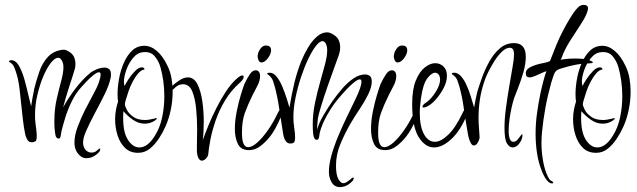

<svg xmlns="http://www.w3.org/2000/svg" viewBox="-20 -589 2601 784"><path d="M333 57Q321 57 312 51Q297 40 290.5 25.5Q284 11 284 -7Q284 -36 297 -71Q310 -106 328 -141.5Q346 -177 362.5 -207Q379 -237 385 -257Q391 -275 391 -284Q391 -294 384 -294Q376 -294 360.5 -281.5Q345 -269 331 -254Q317 -239 311 -232Q289 -208 272.5 -174Q256 -140 246 -107Q236 -74 231 -53Q230 -48 228 -35Q226 -22 219 -23Q208 -25 206 -39.5Q204 -54 203 -63Q202 -71 202 -78.5Q202 -86 202 -93Q202 -143 211.5 -184.5Q221 -226 230 -259Q239 -292 239 -315Q239 -336 228 -348Q224 -353 217 -353Q204 -353 187.5 -332Q171 -311 156.5 -276.5Q142 -242 132.5 -201Q123 -160 123 -119Q123 -110 123.5 -101Q124 -92 125 -84Q126 -77 128 -61.5Q130 -46 130 -33Q130 -20 127 -14L126 -13Q118 -8 110 -8Q100 -8 94 -15Q86 -26 82.5 -43Q79 -60 77 -74Q73 -102 69 -141.5Q65 -181 60.5 -220.5Q56 -260 48 -286Q44 -300 38 -314.5Q32 -329 18 -336Q17 -337 17 -339Q17 -342 24.5 -343Q32 -344 34 -342Q49 -338 61 -314Q73 -290 81.5 -258.5Q90 -227 96.5 -198Q103 -169 107 -155Q110 -173 113 -191Q116 -209 120 -227Q129 -263 141 -297.5Q153 -332 175.5 -356.5Q198 -381 236 -386Q250 -388 269 -373Q288 -358 288 -327Q288 -323 287.5 -318.5Q287 -314 286 -309Q285 -304 276.5 -278Q268 -252 257 -217.5Q246 -183 238 -151Q259 -189 287.5 -226.5Q316 -264 346 -289Q354 -297 372.5 -305Q391 -313 407 -313Q418 -313 425.5 -307Q433 -301 433 -286Q433 -283 433 -279.5Q433 -276 432 -272Q426 -242 407 -203.5Q388 -165 366.5 -125Q345 -85 330.5 -51.5Q316 -18 320 3Q324 20 333.5 27Q343 34 353 34Q367 34 374 27Q376 25 380.5 21.5Q385 18 388 17.5Q391 17 388 26Q387 30 382 34.5Q377 39 375 41Q356 57 333 57Z M544 35Q511 35 490.5 15Q470 -5 460 -36.5Q450 -68 450 -103Q450 -124 454 -143Q458 -162 462 -174Q461 -181 460.5 -188.5Q460 -196 460 -204Q460 -233 466 -267Q472 -301 485.5 -332Q499 -363 519.5 -382.5Q540 -402 570 -402Q596 -402 621 -380.5Q646 -359 665 -318Q676 -295 680.5 -268.5Q685 -242 685 -215Q685 -178 677.5 -141.5Q670 -105 656 -73Q646 -50 629.5 -24.5Q613 1 592 18Q571 35 544 35ZM549 13Q583 13 612 -34Q633 -67 642 -109.5Q651 -152 651 -195Q651 -227 647 -257Q643 -287 635 -315Q628 -340 611.5 -359.5Q595 -379 565 -376Q541 -374 523 -352Q505 -330 495.5 -302.5Q486 -275 486 -255Q486 -244 489 -238Q492 -246 504 -264.5Q516 -283 531 -298.5Q546 -314 559 -314Q570 -314 570 -305Q557 -304 544.5 -289.5Q532 -275 521.5 -255Q511 -235 504.5 -215.5Q498 -196 495 -185Q494 -181 492 -175Q490 -169 490 -163Q490 -156 498 -140.5Q506 -125 524 -112Q542 -99 573 -99Q582 -99 592 -101Q602 -103 611 -105L618 -107Q620 -107 620 -105Q620 -102 613.5 -97.5Q607 -93 602 -91Q588 -84 571 -84Q546 -84 523.5 -99.5Q501 -115 484 -135Q483 -127 483 -119.5Q483 -112 483 -105Q483 -47 503 -17Q523 13 549 13Z M804 67Q798 67 792.5 60Q787 53 785 38Q784 34 784 26.5Q784 19 784 9Q784 -11 784.5 -31.5Q785 -52 785 -59Q785 -101 781 -144Q777 -187 765 -216Q753 -245 727 -245Q711 -245 697.5 -233.5Q684 -222 674.5 -210Q665 -198 661 -198Q657 -198 657 -202Q657 -207 666 -218.5Q675 -230 679 -234Q694 -249 712.5 -261Q731 -273 747 -273Q772 -273 786 -245.5Q800 -218 806 -176.5Q812 -135 812 -93Q812 -72 811 -52.5Q810 -33 808 -17Q817 -42 831 -76.5Q845 -111 863.5 -147.5Q882 -184 903 -216Q924 -248 948 -269Q962 -281 969 -281Q975 -281 975 -275Q975 -265 958 -250Q923 -219 899 -179Q875 -139 860.5 -97Q846 -55 839 -18Q832 19 830 43Q829 50 821 58.5Q813 67 804 67Z M1048 -334Q1039 -334 1035.5 -343.5Q1032 -353 1032 -357Q1032 -373 1041.5 -387.5Q1051 -402 1063 -403H1066Q1078 -403 1082.5 -397.5Q1087 -392 1087 -384Q1087 -369 1074 -351.5Q1061 -334 1048 -334ZM997 24Q963 24 951 -2Q939 -28 939 -62Q939 -96 946.5 -133.5Q954 -171 963.5 -202Q973 -233 978 -246Q989 -269 1000 -285.5Q1011 -302 1024 -302Q1033 -302 1037.5 -295.5Q1042 -289 1042 -279Q1042 -259 1031 -238.5Q1020 -218 1011 -200Q991 -159 979.5 -127Q968 -95 968 -47Q968 -16 974.5 -2Q981 12 993 12Q1009 12 1030 -6.5Q1051 -25 1073 -56Q1095 -87 1112 -123Q1123 -146 1129 -146Q1133 -146 1133 -138Q1133 -127 1124.5 -106.5Q1116 -86 1104.5 -65Q1093 -44 1083 -32Q1066 -10 1044 7Q1022 24 997 24Z M1368 175Q1346 175 1334.5 156Q1323 137 1323 112Q1323 82 1334 43.5Q1345 5 1362 -35.5Q1379 -76 1397.5 -114Q1416 -152 1430.5 -182Q1445 -212 1450 -228Q1456 -246 1456 -255Q1456 -265 1449 -265Q1441 -265 1425.5 -252.5Q1410 -240 1396 -225Q1382 -210 1376 -203Q1343 -167 1318 -123Q1293 -79 1286 -48Q1285 -43 1283 -30.5Q1281 -18 1274 -18Q1267 -18 1263.5 -25Q1260 -32 1259 -40Q1258 -45 1257.5 -59.5Q1257 -74 1257 -81Q1257 -124 1266 -167.5Q1275 -211 1286.5 -251.5Q1298 -292 1307 -326Q1316 -360 1316 -384Q1316 -400 1310.5 -410.5Q1305 -421 1297 -421Q1285 -421 1269.5 -401Q1254 -381 1238 -347Q1222 -313 1208.5 -272Q1195 -231 1186.5 -189Q1178 -147 1178 -110Q1178 -89 1181.5 -67Q1185 -45 1185 -28Q1185 -15 1181.5 -9Q1178 -3 1165 -3Q1141 -3 1135 -50Q1128 -91 1120.5 -143Q1113 -195 1102 -235Q1099 -246 1095 -258Q1091 -270 1080 -280Q1079 -282 1075 -284Q1071 -286 1071 -288Q1071 -292 1082 -292Q1097 -292 1110 -275.5Q1123 -259 1133 -235Q1143 -211 1150.5 -187.5Q1158 -164 1162 -150Q1171 -205 1182 -250.5Q1193 -296 1210 -339Q1222 -368 1238 -395Q1254 -422 1274 -439.5Q1294 -457 1316 -457Q1330 -457 1349.5 -442Q1369 -427 1369 -394Q1369 -379 1361.5 -358.5Q1354 -338 1345 -313Q1332 -278 1317 -234.5Q1302 -191 1291 -155Q1280 -119 1278 -105Q1276 -89 1275.5 -78.5Q1275 -68 1275 -59Q1281 -85 1301.5 -119.5Q1322 -154 1339 -178Q1358 -205 1379.5 -229.5Q1401 -254 1424.5 -269.5Q1448 -285 1471 -285Q1482 -285 1490 -279Q1498 -273 1498 -256Q1498 -233 1483.5 -203.5Q1469 -174 1448.5 -143.5Q1428 -113 1411 -84Q1389 -46 1370.5 -2.5Q1352 41 1352 87Q1352 125 1361.5 142Q1371 159 1382 159Q1389 159 1396.5 154Q1404 149 1409 145Q1411 143 1415 139.5Q1419 136 1422 136Q1426 136 1423 144Q1422 148 1417 152.5Q1412 157 1410 159Q1391 175 1368 175Z M1604 -334Q1595 -334 1591.5 -343.5Q1588 -353 1588 -357Q1588 -373 1597.5 -387.5Q1607 -402 1619 -403H1622Q1634 -403 1638.5 -397.5Q1643 -392 1643 -384Q1643 -369 1630 -351.5Q1617 -334 1604 -334ZM1553 24Q1519 24 1507 -2Q1495 -28 1495 -62Q1495 -96 1502.5 -133.5Q1510 -171 1519.5 -202Q1529 -233 1534 -246Q1545 -269 1556 -285.5Q1567 -302 1580 -302Q1589 -302 1593.5 -295.5Q1598 -289 1598 -279Q1598 -259 1587 -238.5Q1576 -218 1567 -200Q1547 -159 1535.5 -127Q1524 -95 1524 -47Q1524 -16 1530.5 -2Q1537 12 1549 12Q1565 12 1586 -6.5Q1607 -25 1629 -56Q1651 -87 1668 -123Q1679 -146 1685 -146Q1689 -146 1689 -138Q1689 -127 1680.5 -106.5Q1672 -86 1660.5 -65Q1649 -44 1639 -32Q1622 -10 1600 7Q1578 24 1553 24Z M1752 13Q1716 13 1689.5 -29.5Q1663 -72 1663 -164Q1663 -224 1678 -260.5Q1693 -297 1715 -314Q1737 -331 1757 -331Q1777 -331 1791 -317.5Q1805 -304 1805 -279Q1805 -255 1791 -228.5Q1777 -202 1757.5 -180.5Q1738 -159 1719 -152Q1715 -150 1709 -150Q1705 -150 1705 -153Q1705 -161 1721 -171Q1741 -185 1759 -213.5Q1777 -242 1777 -264Q1777 -277 1771 -284.5Q1765 -292 1757 -292Q1742 -292 1724.5 -268.5Q1707 -245 1699 -188Q1697 -172 1695.5 -157.5Q1694 -143 1694 -129Q1694 -73 1711 -41.5Q1728 -10 1756 -10Q1780 -10 1810 -38.5Q1840 -67 1869 -128Q1876 -144 1885 -144Q1891 -144 1891 -136Q1891 -129 1887 -121Q1861 -57 1824 -22Q1787 13 1752 13Z M2073 13Q2060 13 2050 -3.5Q2040 -20 2040 -67Q2040 -104 2046 -148.5Q2052 -193 2059.5 -237Q2067 -281 2073 -315.5Q2079 -350 2079 -366Q2079 -394 2062 -394Q2046 -394 2029.5 -378Q2013 -362 1998.5 -339Q1984 -316 1973.5 -294.5Q1963 -273 1960 -263Q1946 -224 1940 -185.5Q1934 -147 1934 -106Q1934 -89 1935.5 -71Q1937 -53 1938 -34Q1940 -24 1932.5 -9.5Q1925 5 1915 5Q1908 5 1903 -4Q1898 -13 1896 -20Q1892 -32 1890 -45.5Q1888 -59 1886 -69Q1879 -110 1873 -152.5Q1867 -195 1856 -235Q1853 -246 1848.5 -258.5Q1844 -271 1835 -279Q1833 -281 1829 -283.5Q1825 -286 1825 -288Q1825 -292 1836 -292Q1848 -292 1860 -280Q1872 -268 1882 -248Q1894 -223 1902.5 -195Q1911 -167 1916 -150Q1922 -186 1929 -214Q1936 -238 1948 -271.5Q1960 -305 1978 -337.5Q1996 -370 2021 -391.5Q2046 -413 2079 -413Q2127 -413 2127 -357Q2127 -328 2117 -293.5Q2107 -259 2095.5 -230Q2084 -201 2080 -190Q2075 -176 2069.5 -152Q2064 -128 2060.5 -102Q2057 -76 2057 -54Q2057 -35 2061.5 -22.5Q2066 -10 2076 -10Q2086 -10 2094 -19.5Q2102 -29 2107.5 -37Q2113 -45 2113 -40Q2115 -25 2102.5 -6Q2090 13 2073 13Z M2234 160Q2224 160 2213.5 147.5Q2203 135 2194 113Q2179 77 2173 37.5Q2167 -2 2167 -42Q2167 -86 2173 -128Q2179 -170 2186 -204Q2191 -228 2198 -255Q2205 -282 2211 -298Q2205 -297 2192 -291Q2179 -285 2165.5 -279Q2152 -273 2142 -273Q2127 -273 2127 -290Q2127 -299 2133.5 -306Q2140 -313 2150 -317Q2170 -326 2194 -330.5Q2218 -335 2226 -340L2252 -406Q2256 -416 2266.5 -438.5Q2277 -461 2291.5 -487Q2306 -513 2320 -534Q2331 -550 2341 -559.5Q2351 -569 2363 -569Q2381 -569 2381 -555Q2381 -547 2374.5 -531Q2368 -515 2351 -489Q2332 -459 2312.5 -429.5Q2293 -400 2279 -368Q2278 -364 2274.5 -355.5Q2271 -347 2269 -345L2289 -348Q2297 -349 2307 -349.5Q2317 -350 2329 -350Q2346 -350 2361.5 -348.5Q2377 -347 2387 -343Q2392 -341 2396.5 -338.5Q2401 -336 2401 -334Q2401 -330 2375 -330Q2360 -330 2332.5 -325Q2305 -320 2270 -309Q2253 -304 2247 -295Q2241 -286 2231 -252Q2216 -198 2207 -148.5Q2198 -99 2193 -48Q2192 -38 2191.5 -27Q2191 -16 2191 -3Q2191 31 2197.5 68Q2204 105 2217 132Q2220 138 2223.5 143Q2227 148 2232 150Q2239 153 2239 157Q2239 160 2234 160Z M2414 35Q2381 35 2360.5 15Q2340 -5 2330 -36.5Q2320 -68 2320 -103Q2320 -124 2324 -143Q2328 -162 2332 -174Q2331 -181 2330.5 -188.5Q2330 -196 2330 -204Q2330 -233 2336 -267Q2342 -301 2355.5 -332Q2369 -363 2389.5 -382.5Q2410 -402 2440 -402Q2466 -402 2491 -380.5Q2516 -359 2535 -318Q2546 -295 2550.5 -268.5Q2555 -242 2555 -215Q2555 -178 2547.5 -141.5Q2540 -105 2526 -73Q2516 -50 2499.5 -24.5Q2483 1 2462 18Q2441 35 2414 35ZM2419 13Q2453 13 2482 -34Q2503 -67 2512 -109.5Q2521 -152 2521 -195Q2521 -227 2517 -257Q2513 -287 2505 -315Q2498 -340 2481.5 -359.5Q2465 -379 2435 -376Q2411 -374 2393 -352Q2375 -330 2365.5 -302.5Q2356 -275 2356 -255Q2356 -244 2359 -238Q2362 -246 2374 -264.5Q2386 -283 2401 -298.5Q2416 -314 2429 -314Q2440 -314 2440 -305Q2427 -304 2414.5 -289.5Q2402 -275 2391.5 -255Q2381 -235 2374.5 -215.5Q2368 -196 2365 -185Q2364 -181 2362 -175Q2360 -169 2360 -163Q2360 -156 2368 -140.5Q2376 -125 2394 -112Q2412 -99 2443 -99Q2452 -99 2462 -101Q2472 -103 2481 -105L2488 -107Q2490 -107 2490 -105Q2490 -102 2483.5 -97.5Q2477 -93 2472 -91Q2458 -84 2441 -84Q2416 -84 2393.5 -99.5Q2371 -115 2354 -135Q2353 -127 2353 -119.5Q2353 -112 2353 -105Q2353 -47 2373 -17Q2393 13 2419 13Z"/></svg>

Font: Inspiration
Style: Regular
Weight: 400
Designer: Robert E. Leuschke
Foundry: Robert E. Leuschke
Version: Version 2.010; ttfautohint (v1.8.3)